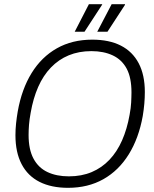

<svg xmlns="http://www.w3.org/2000/svg" viewBox="-20 -888 740 920"><path d="M306 12Q226 12 169.5 -16.5Q113 -45 83.5 -101.5Q54 -158 54 -240Q54 -268 57 -296.5Q60 -325 65 -354Q84 -461 131.5 -538Q179 -615 252.5 -656.5Q326 -698 422 -698Q503 -698 559 -669.5Q615 -641 644.5 -585Q674 -529 674 -447Q674 -419 671.5 -390.5Q669 -362 664 -332Q645 -226 597 -148.5Q549 -71 475.5 -29.5Q402 12 306 12ZM310 -43Q371 -43 419.5 -63.5Q468 -84 504.5 -122.5Q541 -161 565 -215.5Q589 -270 601 -338Q604 -355 606 -369.5Q608 -384 608.5 -397Q609 -410 609.5 -422Q610 -434 610 -445Q610 -516 587 -559Q564 -602 520.5 -622.5Q477 -643 418 -643Q358 -643 309.5 -623Q261 -603 224 -564.5Q187 -526 163 -471.5Q139 -417 127 -348Q124 -332 122 -317.5Q120 -303 119 -290Q118 -277 117.5 -265Q117 -253 117 -241Q117 -172 140.5 -128Q164 -84 207.5 -63.5Q251 -43 310 -43ZM446 -736 515 -868H579V-865L495 -736ZM338 -736 406 -868H470L469 -865L385 -736Z"/></svg>

Font: Archivo SemiCondensed ExtraLight
Style: Italic
Weight: 250
Width: 4
Italic angle: -10°
Designer: Hector Gatti
Foundry: Omnibus-Type
Version: Version 2.001